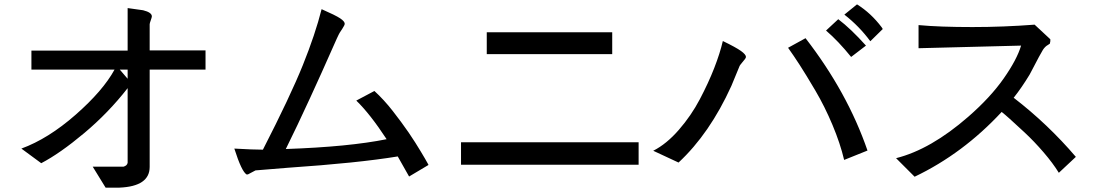

<svg xmlns="http://www.w3.org/2000/svg" viewBox="-20 -761 5040 880"><path d="M529 -442 565 -400V-442ZM676 -686Q676 -682 671 -668Q666 -654 666 -650V-530H922V-442H666V4Q666 93 528 99H464L405 3H546Q563 -2 565 -15V-357Q477 -244 366 -151Q255 -58 169 -13L78 -80Q201 -125 326.5 -235Q452 -345 505 -442H124V-529H565V-724L636 -714Q676 -704 676 -686Z M1454 -719Q1518 -691 1539 -677Q1560 -663 1560 -652Q1560 -646 1548.5 -628.5Q1537 -611 1537 -611Q1531 -602 1495.5 -521Q1460 -440 1401 -311.5Q1342 -183 1290 -78Q1579 -88 1752 -123Q1676 -239 1613 -300L1696 -344Q1717 -325 1739 -301Q1761 -277 1780 -252.5Q1799 -228 1818 -202.5Q1837 -177 1853 -153.5Q1869 -130 1883 -108Q1897 -86 1908 -67.5Q1919 -49 1927 -35.5Q1935 -22 1939.5 -13.5Q1944 -5 1944 -5L1855 48L1803 -44Q1621 -14 1298 8L1151 20L1117 38Q1115 38 1111 39Q1088 27 1054 -80Q1141 -75 1185 -75Q1311 -321 1368 -462.5Q1425 -604 1454 -719Z M2786 -513H2211V-613H2786ZM2907 -6H2093V-109H2907Z M4026 -628 3969 -572Q3918 -641 3850 -694L3908 -741Q3972 -701 4021 -636ZM3949 -552 3881 -500Q3822 -573 3766 -621L3822 -673Q3880 -629 3949 -552ZM3849 -28Q3831 -104 3795.5 -188.5Q3760 -273 3717 -346Q3674 -419 3645.5 -463Q3617 -507 3592 -542L3672 -586Q3864 -338 3956 -71ZM3293 -573Q3353 -544 3376 -527.5Q3399 -511 3399 -500Q3399 -496 3393.5 -489Q3388 -482 3380 -472.5Q3372 -463 3370 -459L3332 -367Q3233 -149 3090 -16L2974 -70Q3035 -101 3091.5 -166Q3148 -231 3187.5 -306Q3227 -381 3253.5 -449Q3280 -517 3293 -573Z M4911 -42 4833 31Q4806 -13 4763 -63Q4720 -113 4676.5 -153.5Q4633 -194 4609 -215.5Q4585 -237 4571 -248Q4394 -57 4172 49L4087 -36Q4246 -76 4418 -226Q4519 -314 4580 -401Q4641 -488 4660 -552L4190 -540V-646Q4286 -637 4437 -637Q4579 -637 4722 -648L4794 -581V-572L4792 -562V-561Q4788 -559 4783 -555Q4770 -548 4760 -532.5Q4750 -517 4708 -436L4699 -419Q4662 -358 4626 -313Q4783 -192 4911 -42Z"/></svg>

Font: cwTeXHei
Style: Medium
Weight: 500
Version: Version 1.17